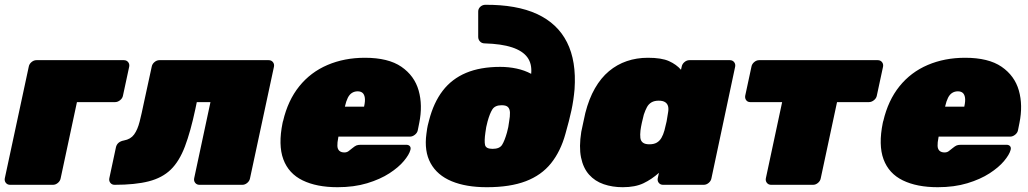

<svg xmlns="http://www.w3.org/2000/svg" viewBox="-25 -771 4290 801"><path d="M17 0Q6 0 -0.5 -8Q-7 -16 -5 -27L95 -493Q97 -504 106.5 -512Q116 -520 127 -520H492Q503 -520 509.5 -512Q516 -504 514 -493L488 -372Q486 -361 476 -353Q466 -345 455 -345H296L228 -27Q226 -16 216.5 -8Q207 0 196 0Z M453 0Q442 0 435.5 -8Q429 -16 431 -27L459 -158Q465 -180 492 -185Q520 -190 534.5 -210Q549 -230 557.5 -263.5Q566 -297 575 -341L608 -493Q610 -504 619.5 -512Q629 -520 640 -520H1096Q1107 -520 1113.5 -512Q1120 -504 1118 -493L1018 -27Q1016 -16 1006.5 -8Q997 0 986 0H807Q796 0 789.5 -8Q783 -16 785 -27L853 -345H796L790 -316Q770 -222 746.5 -160Q723 -98 687.5 -63.5Q652 -29 595.5 -14.5Q539 0 453 0Z M1383 10Q1296 10 1237.5 -18.5Q1179 -47 1157 -106.5Q1135 -166 1154 -259Q1155 -261 1155 -263Q1155 -265 1156 -266Q1176 -352 1223.5 -411Q1271 -470 1341.5 -500Q1412 -530 1497 -530Q1595 -530 1649.5 -492.5Q1704 -455 1721.5 -393.5Q1739 -332 1724 -258L1718 -228Q1716 -217 1706 -209Q1696 -201 1685 -201H1387Q1387 -200 1386.5 -199Q1386 -198 1386 -196Q1382 -176 1382.5 -162.5Q1383 -149 1390.5 -142Q1398 -135 1412 -135Q1418 -135 1423 -137Q1428 -139 1433 -143.5Q1438 -148 1445 -153Q1456 -162 1462.5 -164.5Q1469 -167 1481 -167H1670Q1680 -167 1685 -161Q1690 -155 1687 -145Q1682 -126 1660 -99.5Q1638 -73 1599.5 -48Q1561 -23 1506.5 -6.5Q1452 10 1383 10ZM1414 -326H1494V-327Q1499 -349 1497 -363Q1495 -377 1487.5 -383.5Q1480 -390 1467 -390Q1454 -390 1443.5 -383.5Q1433 -377 1426 -363Q1419 -349 1414 -327Z M2006 10Q1919 10 1859 -15Q1799 -40 1771.5 -90Q1744 -140 1754 -213Q1756 -228 1757 -234.5Q1758 -241 1759.5 -247.5Q1761 -254 1765 -269Q1784 -343 1822 -392.5Q1860 -442 1919.5 -467Q1979 -492 2062 -492Q2097 -492 2130 -485Q2163 -478 2191 -463Q2195 -505 2175 -532Q2155 -559 2111 -573.5Q2067 -588 1997 -590Q1985 -590 1977.5 -598Q1970 -606 1970 -617V-723Q1970 -734 1978 -742Q1986 -750 1998 -751Q2130 -752 2215.5 -712.5Q2301 -673 2340.5 -594.5Q2380 -516 2372 -399Q2368 -353 2359 -311Q2350 -269 2334 -213Q2314 -140 2274 -90Q2234 -40 2168.5 -15Q2103 10 2006 10ZM2030 -150Q2059 -150 2069.5 -166.5Q2080 -183 2090 -218Q2094 -233 2095.5 -241Q2097 -249 2099 -264Q2103 -286 2102.5 -301Q2102 -316 2094.5 -324Q2087 -332 2068 -332Q2040 -332 2029 -314.5Q2018 -297 2009 -264Q2005 -249 2003.5 -241Q2002 -233 2000 -218Q1995 -183 1998.5 -166.5Q2002 -150 2030 -150Z M2573 10Q2530 10 2493.5 -2.5Q2457 -15 2432.5 -42.5Q2408 -70 2399 -114Q2390 -158 2400 -221Q2405 -244 2408.5 -261Q2412 -278 2417 -300Q2432 -359 2457 -402.5Q2482 -446 2515.5 -474Q2549 -502 2590 -516Q2631 -530 2678 -530Q2735 -530 2766 -516Q2797 -502 2816 -480L2819 -493Q2821 -504 2830.5 -512Q2840 -520 2851 -520H3020Q3031 -520 3037.5 -512Q3044 -504 3042 -493L2943 -27Q2941 -16 2931.5 -8Q2922 0 2911 0H2741Q2730 0 2723.5 -8Q2717 -16 2719 -27L2724 -50Q2694 -23 2659.5 -6.5Q2625 10 2573 10ZM2684 -169Q2703 -169 2715 -176Q2727 -183 2734.5 -196Q2742 -209 2747 -227Q2753 -250 2756 -264.5Q2759 -279 2762 -301Q2765 -317 2762 -328Q2759 -339 2749.5 -345Q2740 -351 2723 -351Q2705 -351 2693 -344Q2681 -337 2674 -324Q2667 -311 2661 -293Q2657 -278 2653 -260Q2649 -242 2647 -227Q2645 -209 2646.5 -196Q2648 -183 2657 -176Q2666 -169 2684 -169Z M3192 0Q3181 0 3174.5 -8Q3168 -16 3170 -27L3238 -345H3105Q3094 -345 3088 -353Q3082 -361 3084 -372L3110 -493Q3112 -504 3121.5 -512Q3131 -520 3142 -520H3637Q3648 -520 3654.5 -512Q3661 -504 3659 -493L3633 -372Q3631 -361 3621 -353Q3611 -345 3600 -345H3467L3399 -27Q3397 -16 3387.5 -8Q3378 0 3367 0Z M3887 10Q3800 10 3741.5 -18.5Q3683 -47 3661 -106.5Q3639 -166 3658 -259Q3659 -261 3659 -263Q3659 -265 3660 -266Q3680 -352 3727.5 -411Q3775 -470 3845.5 -500Q3916 -530 4001 -530Q4099 -530 4153.5 -492.5Q4208 -455 4225.5 -393.5Q4243 -332 4228 -258L4222 -228Q4220 -217 4210 -209Q4200 -201 4189 -201H3891Q3891 -200 3890.5 -199Q3890 -198 3890 -196Q3886 -176 3886.5 -162.5Q3887 -149 3894.5 -142Q3902 -135 3916 -135Q3922 -135 3927 -137Q3932 -139 3937 -143.5Q3942 -148 3949 -153Q3960 -162 3966.5 -164.5Q3973 -167 3985 -167H4174Q4184 -167 4189 -161Q4194 -155 4191 -145Q4186 -126 4164 -99.5Q4142 -73 4103.5 -48Q4065 -23 4010.5 -6.5Q3956 10 3887 10ZM3918 -326H3998V-327Q4003 -349 4001 -363Q3999 -377 3991.5 -383.5Q3984 -390 3971 -390Q3958 -390 3947.5 -383.5Q3937 -377 3930 -363Q3923 -349 3918 -327Z"/></svg>

Font: Rubik Black
Style: Italic
Weight: 900
Italic angle: -12°
Designer: Hubert and Fischer
Foundry: Hubert and Fischer
Version: Version 2.300;gftools[0.9.30]